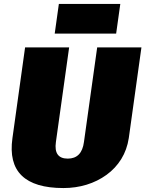

<svg xmlns="http://www.w3.org/2000/svg" viewBox="-20 -940 736 972"><path d="M301 12Q155 12 90 -51Q25 -114 43 -241L107 -700H330L263 -221Q257 -179 272 -158Q287 -137 323 -137Q394 -137 405 -221L472 -700H696L632 -241Q623 -182 594 -135Q565 -88 519.5 -55Q474 -22 418.5 -5Q363 12 301 12ZM589 -920 568 -770H257L278 -920Z"/></svg>

Font: Pathway Extreme Condensed Black
Style: Italic
Weight: 900
Width: 3
Italic angle: -8°
Version: Version 1.001;gftools[0.9.26]